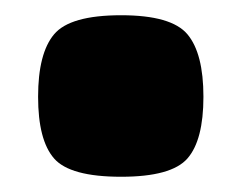

<svg xmlns="http://www.w3.org/2000/svg" viewBox="-20 -376 317 252"><path d="M30 -249Q30 -306 51 -331Q72 -356 139 -356Q205 -356 226 -331Q247 -306 247 -249Q247 -192 226 -168Q205 -144 139 -144Q72 -144 51 -168Q30 -192 30 -249Z"/></svg>

Font: Changa ExtraLight ExtraBold
Style: Regular
Weight: 800
Version: Version 3.002; ttfautohint (v1.8.2)